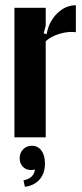

<svg xmlns="http://www.w3.org/2000/svg" viewBox="-20 -525 315 734"><path d="M35.2 -495.1H154.8V-426.8L147 -397.9L158.2 -394Q166.5 -441.9 198.2 -473.4Q230 -504.9 270 -504.9V-401.9Q240.7 -405.8 206.8 -395.5Q172.9 -385.3 154.8 -367.2V0H35.2ZM113.8 123Q104 125 99.1 125Q79.6 125 67.4 112.3Q55.2 99.6 55.2 80.1Q55.2 59.1 68.6 45.7Q82 32.2 102.1 32.2Q124.5 32.2 138.2 50.5Q151.9 68.8 151.9 100.1Q151.9 137.2 131.6 160.9Q111.3 184.6 75.2 189L69.8 165Q91.3 159.2 101.1 149.7Q110.8 140.1 113.8 123Z"/></svg>

Font: Moniqa Black Paragraph
Style: Regular
Weight: 900
Designer: Rajesh Rajput
Foundry: Rajesh Rajput
Version: Version 1.000